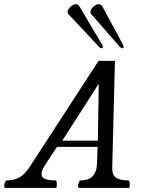

<svg xmlns="http://www.w3.org/2000/svg" viewBox="-57 -913 701 933"><path d="M417 -199.2Q416 -185.5 416 -159.2Q415.5 -116.2 411.1 -92.3Q406.7 -68.4 388.4 -52.2Q370.1 -36.1 331.1 -36.1Q322.3 -20.5 322.3 -9.3Q322.3 0 325.7 0H568.8Q571.8 0 572.8 -5.4Q573.7 -10.7 573.7 -14.6Q573.7 -34.2 568.8 -36.1Q528.3 -36.1 507.8 -48.8Q487.3 -61.5 488.3 -98.1L501.5 -617.2H421.9L87.9 -103Q64.5 -67.4 38.8 -51.8Q13.2 -36.1 -27.3 -36.1Q-36.6 -21.5 -36.6 -9.3Q-36.6 0 -32.7 0H214.8Q217.3 0 218.3 -5.9Q219.2 -11.7 219.2 -14.6Q219.2 -34.2 214.8 -36.1Q186.5 -36.1 165.5 -42.2Q144.5 -48.3 144.5 -69.8Q144.5 -82.5 162.8 -112.1Q181.2 -141.6 210.4 -185.1L220.2 -199.2ZM422.9 -506.3 418.5 -229.5H245.6ZM311.5 -892.6Q324.2 -892.6 330.1 -880.4L377.9 -799.3Q410.6 -745.6 440.9 -693.4Q442.4 -687.5 442.4 -685.1Q442.4 -681.6 440.7 -679.9Q439 -678.2 437 -678.2Q435.5 -678.2 431.6 -680.2Q427.7 -682.1 424.3 -685.5Q415.5 -694.8 358.4 -755.9Q315.9 -802.2 275.4 -844.2Q272.9 -846.7 272.2 -848.9Q271.5 -851.1 271.5 -854.5Q271.5 -862.3 277.8 -871.3Q284.2 -880.4 293.7 -886.5Q303.2 -892.6 311.5 -892.6ZM422.4 -892.6Q428.7 -892.6 433.1 -889.9Q437.5 -887.2 440.9 -880.4Q460.9 -842.8 467.8 -831.1L542 -693.4Q543.5 -687.5 543.5 -685.1Q543.5 -681.6 541.7 -679.9Q540 -678.2 538.1 -678.2Q536.6 -678.2 532.7 -680.2Q528.8 -682.1 525.4 -685.5Q510.7 -701.7 494.6 -720.5Q478.5 -739.3 464.4 -754.9Q407.7 -820.8 386.2 -844.2Q383.8 -846.7 383.1 -848.9Q382.3 -851.1 382.3 -854.5Q382.3 -862.3 388.7 -871.3Q395 -880.4 404.3 -886.5Q413.6 -892.6 422.4 -892.6Z"/></svg>

Font: Radley
Style: Italic
Weight: 400
Italic angle: -12°
Designer: Vernon Adams
Foundry: Vernon Adams
Version: Version 1.003; ttfautohint (v1.6)